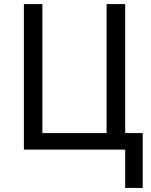

<svg xmlns="http://www.w3.org/2000/svg" viewBox="-20 -734 740 942"><path d="M594.2 -81.1H680.2V188H594.2V0H97.2V-713.9H188V-81.1H502.9V-713.9H594.2Z"/></svg>

Font: Genotype
Style: Regular
Weight: 400
Foundry: Ascender Corporation
Version: Version 1.00